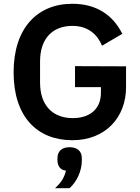

<svg xmlns="http://www.w3.org/2000/svg" viewBox="-20 -730 739 1016"><path d="M647 -268V-379L377 -380V-269H514V-239C514 -151 453 -105 365 -105C260 -105 192 -171 192 -293V-405C192 -528 260 -593 363 -593C446 -593 495 -548 520 -488L627 -551C577 -653 487 -710 363 -710C177 -710 52 -581 52 -347C52 -113 176 12 363 12C539 12 647 -110 647 -268ZM348 49C308 49 284 70 284 107V117C284 144 296 170 329 173C320 211 303 237 271 266H348C384 234 413 177 413 120V107C413 70 389 49 348 49Z"/></svg>

Font: Braiins Sans SemiBold
Style: Regular
Weight: 600
Designer: Mike Abbink, Paul van der Laan, Pieter van Rosmalen, Jiri Chlebus, Lubos Buracinsky
Foundry: Bold Monday, Sudetype
Version: Version 1.000;hotconv 1.0.109;makeotfexe 2.5.65596